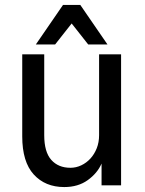

<svg xmlns="http://www.w3.org/2000/svg" viewBox="-20 -750 585 777"><path d="M240 7Q163 7 116.5 -44Q70 -95 70 -198V-530H159V-203Q159 -135 187.5 -103Q216 -71 265 -71Q288 -71 309 -81Q330 -91 346 -108.5Q362 -126 371.5 -150Q381 -174 381 -203V-530H470V0H391V-88Q374 -49 335 -21Q296 7 240 7ZM235 -730H305L415 -570H337L270 -655L203 -570H125Z"/></svg>

Font: Golos UI
Style: Regular
Weight: 400
Designer: A.Korolkova, Vitaly Kuzmin
Foundry: ParaType Ltd
Version: Version 2.000